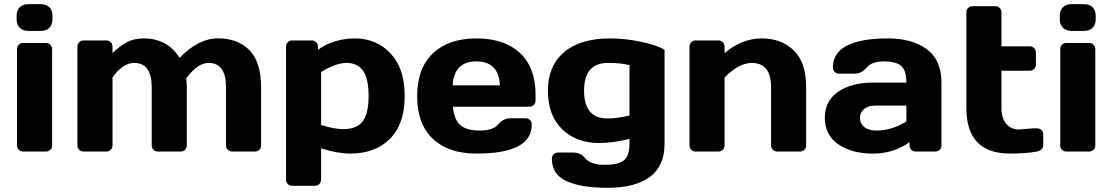

<svg xmlns="http://www.w3.org/2000/svg" viewBox="-20 -730 5359 925"><path d="M60.1 -637.2V-653.8Q60.1 -679.7 75 -694.8Q89.8 -710 116.2 -710H176.8Q202.6 -710 217.8 -695.1Q232.9 -680.2 232.9 -653.8V-637.2Q232.9 -611.3 218 -596.2Q203.1 -581.1 176.8 -581.1H116.2Q90.3 -581.1 75.2 -596.2Q60.1 -611.3 60.1 -637.2ZM62 -29.8V-493.2Q62 -506.3 70.6 -514.6Q79.1 -522.9 91.8 -522.9H201.2Q214.4 -522.9 222.7 -514.4Q231 -505.9 231 -493.2V-29.8Q231 -16.6 222.4 -8.3Q213.9 0 201.2 0H91.8Q78.6 0 70.3 -8.3Q62 -16.6 62 -29.8Z M353 -29.8V-504.9Q353 -518.1 361.6 -526.6Q370.1 -535.2 382.8 -535.2H492.2Q505.4 -535.2 513.7 -526.6Q522 -518.1 522 -504.9V-474.1Q557.1 -508.3 591.1 -526.6Q625 -544.9 672.9 -544.9Q786.6 -544.9 845.2 -451.2Q936 -545.4 1031.5 -545.2Q1127 -544.9 1182.4 -487.5Q1237.8 -430.2 1237.8 -310.1V-29.8Q1237.8 -16.6 1229.5 -8.3Q1221.2 0 1208 0H1099.1Q1085.9 0 1077.4 -8.5Q1068.8 -17.1 1068.8 -29.8V-310.1Q1068.8 -427.2 983.9 -426.8Q932.1 -426.8 877 -352.1Q879.9 -331.1 879.9 -310.1V-29.8Q879.9 -16.6 871.3 -8.3Q862.8 0 850.1 0H741.2Q728 0 719.5 -8.5Q710.9 -17.1 710.9 -29.8V-310.1Q710.9 -427.2 626 -426.8Q571.8 -426.8 522 -356.9V-29.8Q522 -16.6 513.4 -8.3Q504.9 0 492.2 0H382.8Q369.6 0 361.3 -8.3Q353 -16.6 353 -29.8Z M1357.9 134.8V-504.9Q1357.9 -518.1 1366.5 -526.6Q1375 -535.2 1387.7 -535.2H1481.9Q1494.6 -535.2 1503.2 -526.6Q1511.7 -518.1 1511.7 -504.9V-490.2Q1588.9 -544.9 1690.9 -544.9Q1793 -544.9 1861.3 -472.9Q1929.7 -400.9 1929.7 -266.8Q1929.7 -132.8 1858.9 -61.5Q1788.1 9.8 1668 9.8Q1606 9.8 1526.9 -15.1V134.8Q1526.9 147.9 1518.3 156.5Q1509.8 165 1497.1 165H1387.7Q1375 165 1366.5 156.5Q1357.9 147.9 1357.9 134.8ZM1526.9 -127.9Q1589.8 -107.9 1632.8 -107.9Q1699.7 -107.9 1727.8 -146Q1755.9 -184.1 1755.9 -267.6Q1755.9 -351.1 1729.2 -388.9Q1702.6 -426.8 1649.7 -426.8Q1596.7 -426.8 1526.9 -382.8Z M2560.1 -273.9V-246.1Q2560.1 -232.9 2551.5 -224.4Q2543 -215.8 2529.8 -215.8H2162.1Q2167 -155.8 2196.5 -128.4Q2226.1 -101.1 2291 -101.1Q2356 -101.1 2379.9 -130.4Q2403.8 -159.7 2439 -160.2H2511.7Q2524.9 -160.2 2533.4 -151.6Q2542 -143.1 2542 -129.9Q2542 10.3 2274.9 9.8Q2140.1 9.8 2064.9 -61.5Q1989.7 -132.8 1989.7 -266.8Q1989.7 -400.9 2065.4 -472.9Q2141.1 -544.9 2275.4 -544.9Q2409.7 -544.9 2484.9 -474.9Q2560.1 -404.8 2560.1 -273.9ZM2161.1 -318.8H2388.2Q2383.3 -434.1 2275.1 -434.1Q2167 -434.1 2161.1 -318.8Z M2919.9 -544.9Q2990.7 -544.9 3066.9 -529.1Q3143.1 -513.2 3181.6 -490.2V-38.1Q3181.6 70.8 3109.9 122.8Q3038.1 174.8 2908.4 174.8Q2778.8 174.8 2708.7 142.3Q2638.7 109.9 2638.7 35.2Q2638.7 22 2647.2 13.4Q2655.8 4.9 2668.9 4.9H2741.7Q2776.9 4.9 2797.9 30.8Q2824.7 64 2893.3 64Q2961.9 64 2987.3 41.5Q3012.7 19 3012.7 -38.1V-61Q2934.6 -41 2866.7 -41Q2755.9 -41 2687.7 -107.9Q2619.6 -174.8 2619.6 -293.5Q2619.6 -412.1 2697.3 -478.5Q2774.9 -544.9 2919.9 -544.9ZM2909.7 -426.8Q2793.9 -427.2 2793.9 -293.2Q2793.9 -159.2 2906.7 -159.2Q2953.6 -159.2 3012.7 -173.8V-416Q2970.7 -427.2 2909.7 -426.8Z M3301.8 -29.8V-504.9Q3301.8 -518.1 3310.3 -526.6Q3318.8 -535.2 3331.5 -535.2H3440.9Q3453.6 -535.2 3462.2 -526.6Q3470.7 -518.1 3470.7 -504.9V-474.1Q3554.7 -544.9 3649.7 -544.9Q3744.6 -544.9 3804.2 -487.1Q3863.8 -429.2 3863.8 -310.1V-29.8Q3863.8 -17.1 3855.2 -8.5Q3846.7 0 3833.5 0H3724.6Q3711.9 0 3703.4 -8.5Q3694.8 -17.1 3694.8 -29.8V-310.1Q3694.8 -426.8 3601.6 -426.8Q3540.5 -426.8 3470.7 -356.9V-29.8Q3470.7 -17.1 3462.2 -8.5Q3453.6 0 3440.9 0H3331.5Q3318.8 0 3310.3 -8.5Q3301.8 -17.1 3301.8 -29.8Z M4185.1 -332H4346.7Q4346.7 -389.2 4322.8 -411.6Q4298.8 -434.1 4239 -434.1Q4179.2 -434.1 4155 -404.5Q4130.9 -375 4095.7 -375H4022.9Q4009.8 -375 4001.2 -383.5Q3992.7 -392.1 3992.7 -404.8Q3992.7 -544.9 4258.8 -544.9Q4375 -544.9 4445.3 -492.9Q4515.6 -440.9 4515.6 -332V-29.8Q4515.6 -16.6 4507.3 -8.3Q4499 0 4485.8 0H4391.6Q4378.4 0 4370.1 -8.5Q4361.8 -17.1 4361.8 -29.8V-44.9Q4284.7 10.3 4183.8 10Q4083 9.8 4018.3 -35.2Q3953.6 -80.1 3953.6 -162.1Q3953.6 -244.1 4018.3 -288.1Q4083 -332 4185.1 -332ZM4201.7 -101.1Q4276.9 -101.1 4346.7 -145V-221.2H4196.8Q4162.6 -221.2 4142.8 -204.6Q4123 -188 4123 -161.6Q4123 -135.3 4143.6 -118.2Q4164.1 -101.1 4201.7 -101.1Z M4890.6 -106 4957.5 -111.8H4975.6Q4988.8 -111.8 4997.3 -103.5Q5005.9 -95.2 5005.9 -82V-29.8Q5005.9 -19 4997.3 -10.5Q4988.8 -2 4975.6 0Q4925.8 9.8 4845.7 9.8Q4635.7 9.8 4635.7 -210V-669.9Q4635.7 -683.1 4644.3 -691.7Q4652.8 -700.2 4665.5 -700.2H4774.9Q4787.6 -700.2 4796.1 -691.7Q4804.7 -683.1 4804.7 -669.9V-506.8H4940.9Q4953.6 -506.8 4962.2 -498.5Q4970.7 -490.2 4970.7 -477.1V-418.9Q4970.7 -405.8 4962.2 -397.5Q4953.6 -389.2 4940.9 -389.2H4804.7V-210Q4804.7 -160.2 4828.1 -133.1Q4851.6 -106 4890.6 -106Z M5085.9 -637.2V-653.8Q5085.9 -679.7 5100.8 -694.8Q5115.7 -710 5142.1 -710H5202.6Q5228.5 -710 5243.7 -695.1Q5258.8 -680.2 5258.8 -653.8V-637.2Q5258.8 -611.3 5243.9 -596.2Q5229 -581.1 5202.6 -581.1H5142.1Q5116.2 -581.1 5101.1 -596.2Q5085.9 -611.3 5085.9 -637.2ZM5087.9 -29.8V-493.2Q5087.9 -506.3 5096.4 -514.6Q5105 -522.9 5117.7 -522.9H5227.1Q5240.2 -522.9 5248.5 -514.4Q5256.8 -505.9 5256.8 -493.2V-29.8Q5256.8 -16.6 5248.3 -8.3Q5239.7 0 5227.1 0H5117.7Q5104.5 0 5096.2 -8.3Q5087.9 -16.6 5087.9 -29.8Z"/></svg>

Font: Days One
Style: Regular
Weight: 400
Designer: Alexander Kalachev, Alexey Maslov, Jovanny Lemonad
Foundry: Alexander Kalachev, Alexey Maslov, Jovanny Lemonad
Version: Version 1.002